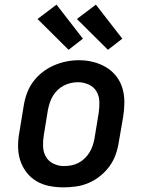

<svg xmlns="http://www.w3.org/2000/svg" viewBox="-20 -801 640 829"><path d="M254 8Q223 8 192.5 2Q162 -4 137 -19Q112 -34 94 -57.5Q76 -81 67 -109.5Q58 -138 58 -169.5Q58 -201 64 -232L82 -342Q86 -369 95.5 -396Q105 -423 122 -446.5Q139 -470 162.5 -488.5Q186 -507 212.5 -518.5Q239 -530 266 -535.5Q293 -541 321 -541Q353 -541 382.5 -533.5Q412 -526 437.5 -511Q463 -496 481.5 -472.5Q500 -449 508.5 -420.5Q517 -392 517 -360.5Q517 -329 512 -298L493 -188Q489 -161 479.5 -134Q470 -107 453 -83.5Q436 -60 413 -41.5Q390 -23 363.5 -11.5Q337 0 309 4Q281 8 254 8ZM256 -84Q272 -84 288 -87Q304 -90 318.5 -97.5Q333 -105 345.5 -117Q358 -129 366.5 -143Q375 -157 380 -172Q385 -187 388 -203L406 -313Q410 -338 409 -362.5Q408 -387 396.5 -406.5Q385 -426 363 -436Q341 -446 317 -446Q301 -446 285.5 -442.5Q270 -439 255.5 -431.5Q241 -424 229 -412.5Q217 -401 208.5 -387Q200 -373 195 -357.5Q190 -342 187 -327L169 -217Q165 -193 166 -168.5Q167 -144 178 -124.5Q189 -105 210.5 -94.5Q232 -84 256 -84Q256 -84 256 -84Q256 -84 256 -84ZM446 -586 312 -719 394 -781 508 -634ZM276 -586 142 -719 224 -781 338 -634Z"/></svg>

Font: Iosevka Slab SmBdExObl
Style: Regular
Weight: 600
Width: 7
Italic angle: -9°
Monospace: yes
Designer: Belleve Invis
Foundry: Belleve Invis
Version: Version 11.1.0; ttfautohint (v1.8.3)